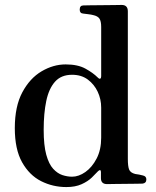

<svg xmlns="http://www.w3.org/2000/svg" viewBox="-20 -746 633 778"><path d="M249 12Q194 12 146.5 -12Q99 -36 69.5 -88.5Q40 -141 40 -227Q40 -315 70.5 -372Q101 -429 148.5 -457Q196 -485 246 -485Q295 -485 326 -468Q357 -451 376 -432Q383 -425 386.5 -427.5Q390 -430 390 -437V-637Q390 -660 383 -670.5Q376 -681 357 -685Q350 -687 337 -688.5Q324 -690 317 -691Q303 -692 303 -707Q303 -724 318 -724Q321 -724 342.5 -724.5Q364 -725 392.5 -725Q421 -725 444 -725.5Q467 -726 473 -726Q498 -726 498 -700V-102Q498 -73 503 -59.5Q508 -46 528 -41Q535 -40 544 -38.5Q553 -37 559 -35Q573 -32 573 -19Q573 -4 558 -2Q555 -2 535 -1.5Q515 -1 489 -1Q463 -1 441.5 -0.5Q420 0 414 0Q389 0 389 -24V-49Q389 -56 385.5 -56.5Q382 -57 377 -52Q368 -42 352 -26.5Q336 -11 310.5 0.5Q285 12 249 12ZM272 -30Q299 -30 326 -49Q353 -68 371.5 -103.5Q390 -139 390 -188V-310Q390 -344 376 -374Q362 -404 336 -423.5Q310 -443 272 -443Q228 -443 203 -415Q178 -387 167.5 -337Q157 -287 157 -220Q157 -157 167.5 -119Q178 -81 195.5 -62Q213 -43 233 -36.5Q253 -30 272 -30Z"/></svg>

Font: Zen Antique Soft
Style: Regular
Weight: 400
Designer: Yoshimichi Ohira
Foundry: Positype
Version: Version 1.001